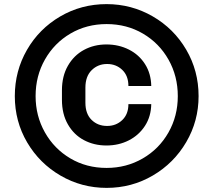

<svg xmlns="http://www.w3.org/2000/svg" viewBox="-20 -839 1038 933"><path d="M945 -372Q945 -251 885 -148.5Q825 -46 722.5 14Q620 74 498 74Q377 74 274.5 14.5Q172 -45 112 -147Q52 -249 52 -372Q52 -494 111 -596.5Q170 -699 272.5 -759Q375 -819 498 -819Q619 -819 722 -759.5Q825 -700 885 -597.5Q945 -495 945 -372ZM715 -333H604Q604 -284 574 -255.5Q544 -227 501 -227H500Q455 -227 425 -256.5Q395 -286 395 -340V-413Q395 -468 425.5 -498Q456 -528 500 -528H501Q544 -528 574 -499.5Q604 -471 604 -421H715Q714 -481 685 -527Q656 -573 606.5 -598Q557 -623 497 -623Q437 -623 388 -596.5Q339 -570 310 -519.5Q281 -469 281 -400V-354Q281 -285 310 -234.5Q339 -184 388 -158Q437 -132 497 -132Q557 -132 606 -157Q655 -182 684.5 -227.5Q714 -273 715 -333ZM498 -722Q401 -722 322.5 -676Q244 -630 198.5 -550Q153 -470 153 -372Q153 -276 198 -196Q243 -116 321.5 -69.5Q400 -23 498 -23Q594 -23 673.5 -69Q753 -115 798.5 -195Q844 -275 844 -372Q844 -469 799 -549Q754 -629 675 -675.5Q596 -722 498 -722Z"/></svg>

Font: 카카오 큰글씨 ExtraBold
Style: Regular
Weight: 800
Designer: Park Young-rak; Lee Sang-min; Kim Jung-jin; Min Bon; Park Min-gyu;
Foundry: Kakao Corporation
Version: Version 2.003